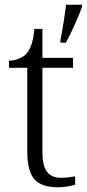

<svg xmlns="http://www.w3.org/2000/svg" viewBox="-20 -780 366 810"><path d="M223 10Q155 10 125 -24Q95 -58 95 -143V-494H18V-524Q37 -524 56 -531Q75 -538 89 -551Q103 -565 112 -590Q121 -615 125 -658H159V-536H288V-494H159V-137Q159 -80 178.5 -55Q198 -30 236 -30Q253 -30 267 -31.5Q281 -33 297 -36V-1Q283 4 262.5 7Q242 10 223 10ZM235 -611Q242 -646 248.5 -687Q255 -728 259 -760H326V-751Q315 -720 295.5 -676.5Q276 -633 258 -600H235Z"/></svg>

Font: Noto Serif Malayalam Light
Style: Regular
Weight: 300
Designer: Indian type Foundry, Jelle Bosma, Monotype Design Team
Foundry: Monotype Imaging Inc.
Version: Version 2.104; ttfautohint (v1.8.4.7-5d5b)